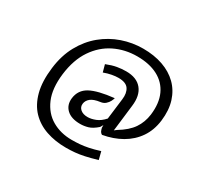

<svg xmlns="http://www.w3.org/2000/svg" viewBox="-156 -844 1231 1172"><g transform="rotate(30 459.5 -258.0)"><path d="M432 122Q355.5 122 292.2 100.2Q229 78.5 185.2 33Q141.5 -12.5 122.5 -84.5Q103.5 -156.5 116 -257Q127.5 -350.5 166.5 -421.5Q205.5 -492.5 264 -540.8Q322.5 -589 393.5 -613.5Q464.5 -638 540 -638Q617.5 -638 679.5 -616.2Q741.5 -594.5 784 -552.8Q826.5 -511 845.5 -450.8Q864.5 -390.5 855 -313Q846 -241.5 809.8 -188.5Q773.5 -135.5 715.5 -102.2Q657.5 -69 584 -56Q573.5 -62 569.2 -71.2Q565 -80.5 562 -93V-112L550 -92Q517 -63 489.5 -55Q462 -47 435 -47Q371.5 -47 339.2 -77.8Q307 -108.5 313 -158Q320.5 -219 373.8 -248Q427 -277 540 -289Q538 -280 530.8 -265.8Q523.5 -251.5 510 -239.5Q496.5 -227.5 476 -225Q431 -219 410.5 -202.2Q390 -185.5 387 -162Q384 -137.5 402.5 -121.8Q421 -106 453 -106Q478.5 -106 508.2 -117.8Q538 -129.5 565 -160L583 -306Q589 -352 570.2 -380Q551.5 -408 498 -408Q477 -408 451.5 -403.2Q426 -398.5 398 -388L384 -439Q424 -455 455.8 -460.5Q487.5 -466 519 -466Q593.5 -466 629.2 -422.5Q665 -379 655 -301L636 -140L633 -116L649 -128Q713 -166.5 743.2 -211Q773.5 -255.5 781 -313Q791.5 -397.5 764.2 -457Q737 -516.5 677.5 -547.8Q618 -579 532 -579Q446.5 -579 374 -543.5Q301.5 -508 253 -436.5Q204.5 -365 191 -257Q178 -149.5 208.5 -78.5Q239 -7.5 299.8 27.8Q360.5 63 439 63Q468 63 495.5 60.8Q523 58.5 555 52Q587 45.5 630 32L644 87Q594.5 101.5 559.5 109Q524.5 116.5 494.8 119.2Q465 122 432 122Z"/></g></svg>

Font: Expletus Sans
Style: Italic
Weight: 400
Italic angle: -7°
Designer: Jasper de Waard
Foundry: Designtown
Version: Version 7.500